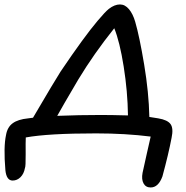

<svg xmlns="http://www.w3.org/2000/svg" viewBox="-44 -700 827 855"><path d="M627 134.8Q605 134.8 595.2 116.7Q585.4 98.6 590.8 69.8Q595.2 48.8 609.1 -12.9Q623 -74.7 627 -91.8Q514.6 -106 383.8 -106Q170.4 -106 70.8 -87.9Q69.8 -68.8 70.3 -13.2Q70.8 42.5 66.9 48.8Q62.5 73.7 47.4 88.9Q32.2 104 12.2 104Q-15.1 104 -20 58.1Q-28.8 -45.9 -17.1 -99.1Q-11.2 -133.8 12.5 -151.1Q36.1 -168.5 81.1 -172.9Q89.8 -174.3 103 -175.8Q198.7 -338.9 226.1 -381.8Q331.1 -537.1 391.1 -607.9Q424.3 -647.5 440.9 -660.6Q466.3 -680.2 490.2 -680.2Q512.7 -680.2 530.3 -659.2Q547.9 -638.2 558.1 -603Q577.1 -537.6 597.9 -413.1Q618.7 -288.6 621.1 -179.2Q634.8 -177.2 661.1 -172.9Q702.1 -166 715.6 -147.2Q729 -128.4 720.2 -86.9Q706.5 -14.2 679.2 85.9Q661.1 134.8 627 134.8ZM304.2 -345.2Q229.5 -218.3 210.9 -184.1Q308.6 -188 404.8 -188Q451.7 -188 525.9 -186Q524.4 -293 506.8 -403.6Q489.3 -514.2 464.8 -574.2Q373.5 -460 304.2 -345.2Z"/></svg>

Font: Shantell Sans Irregular
Style: Italic
Weight: 400
Italic angle: -11.31°
Designer: Stephen Nixon, Anya Danilova, Shantell Martin
Foundry: Arrow Type
Version: Version 1.006;[9816181b4]